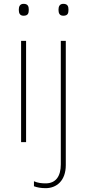

<svg xmlns="http://www.w3.org/2000/svg" viewBox="-20 -741 454 1001"><path d="M103 -721C83 -721 78 -706 78 -690C78 -673 83 -659 103 -659C127 -659 130 -673 130 -690C130 -706 127 -721 103 -721ZM285 -690C285 -673 290 -659 310 -659C334 -659 337 -673 337 -690C337 -706 334 -721 310 -721C290 -721 285 -706 285 -690ZM116 -528H90V0H116ZM218 240C275 240 323 201 323 120V-528H297V116C297 178 271 215 218 215C198 215 177 213 157 204V230C173 236 193 240 218 240Z"/></svg>

Font: Noto Sans Syriac Eastern Thin
Style: Regular
Weight: 100
Designer: Patrick Giasson and the Monotype Design Team
Foundry: Monotype Imaging Inc.
Version: Version 3.001